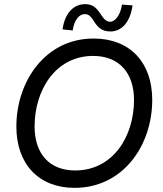

<svg xmlns="http://www.w3.org/2000/svg" viewBox="-20 -895 788 927"><path d="M340 12C574 12 715 -192 715 -413C715 -594 607 -709 432 -709C198 -709 59 -501 59 -284C59 -104 166 12 340 12ZM147 -285C147 -457 246 -625 430 -625C554 -625 627 -544 627 -412C627 -237 526 -72 343 -72C219 -72 147 -152 147 -285ZM282 -753 331 -748C338 -797 361 -827 390 -827C438 -827 430 -743 513 -743C568 -743 609 -789 620 -869L569 -873C562 -824 537 -790 512 -790C464 -790 467 -875 392 -875C334 -875 293 -831 282 -753Z"/></svg>

Font: HK Grotesk
Style: Italic
Weight: 400
Italic angle: -16°
Designer: Alfredo Marco Pradil
Foundry: Hanken Design Co.
Version: Version 3.001;FEAKit 1.0